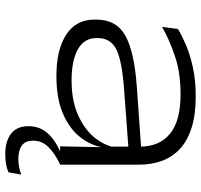

<svg xmlns="http://www.w3.org/2000/svg" viewBox="-37 -495 730 696"><g transform="rotate(90 328.0 -147.0)"><path d="M510.5 0 513.5 -148.5 511.5 -163.5V-278V-289Q511.5 -360 465 -398.2Q418.5 -436.5 321.5 -436.5Q242 -436.5 181.5 -415.5Q121 -394.5 77.5 -369.5L85 -427Q108 -441 142.8 -456Q177.5 -471 224.2 -481.2Q271 -491.5 330 -491.5Q396 -491.5 443.2 -476.5Q490.5 -461.5 520 -434Q549.5 -406.5 563.2 -368.8Q577 -331 577 -285V0ZM255.5 13.5Q160 13.5 105.5 -22Q51 -57.5 51 -125V-131Q51 -204 109.5 -236.5Q168 -269 294.5 -278L520.5 -294L521.5 -248L300 -231.5Q199.5 -224 158.8 -203.5Q118 -183 118 -136V-131.5Q118 -87.5 158.5 -64.5Q199 -41.5 272 -41.5Q341.5 -41.5 392.5 -63Q443.5 -84.5 474.8 -120.2Q506 -156 515 -199.5L527.5 -151H513.5Q506 -109 476 -71.2Q446 -33.5 391.5 -10Q337 13.5 255.5 13.5ZM539.5 199Q492 199 464.8 178Q437.5 157 437.5 115V114.5Q437.5 74.5 461.8 46.8Q486 19 528.5 0V-7.5H576.5V0Q537 18.5 513.5 42Q490 65.5 490 97V98Q490 126.5 507.8 139Q525.5 151.5 555.5 151.5Q570 151.5 584.2 149Q598.5 146.5 613 141L604.5 187.5Q592 193 574.5 196Q557 199 539.5 199Z"/></g></svg>

Font: Anek Latin Expanded Light
Style: Regular
Weight: 300
Width: 7
Designer: Yesha Goshar
Foundry: Ek Type
Version: Version 1.003